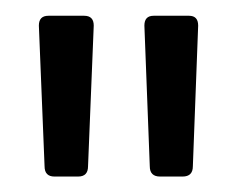

<svg xmlns="http://www.w3.org/2000/svg" viewBox="-20 -714 303 246"><path d="M80.1 -487.8H49.8Q37.1 -487.8 37.1 -501L29.8 -681.2Q29.8 -693.8 42 -693.8H87.9Q100.1 -693.8 100.1 -681.2L92.8 -501Q92.8 -487.8 80.1 -487.8ZM213.9 -487.8H185.1Q171.9 -487.8 171.9 -501L165 -681.2Q165 -693.8 176.8 -693.8H222.2Q233.9 -693.8 233.9 -681.2L227.1 -501Q227.1 -487.8 213.9 -487.8Z"/></svg>

Font: Barlow
Style: Regular
Weight: 400
Designer: Jeremy Tribby
Foundry: Jeremy Tribby
Version: Version 1.101